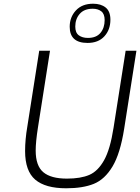

<svg xmlns="http://www.w3.org/2000/svg" viewBox="-20 -1007 754 1033"><path d="M115 -194Q115 -256 127 -326L191 -734H249L184 -320Q172 -243 172 -197Q172 -115 213 -80.5Q254 -46 340 -46Q414 -46 460.5 -66Q507 -86 540 -145Q573 -204 591 -320L656 -734H714L648 -314Q627 -181 585.5 -111.5Q544 -42 485 -18Q426 6 336 6Q224 6 169.5 -40.5Q115 -87 115 -194ZM355 -863Q355 -915 388.5 -951Q422 -987 481 -987Q523 -987 548.5 -966.5Q574 -946 574 -901Q574 -847 541.5 -811.5Q509 -776 451 -776Q355 -776 355 -863ZM543 -899Q543 -932 525 -946Q507 -960 479 -960Q433 -960 409 -932.5Q385 -905 385 -864Q385 -831 404 -817Q423 -803 453 -803Q498 -803 520.5 -830Q543 -857 543 -899Z"/></svg>

Font: Exo Light
Style: Italic
Weight: 300
Italic angle: -9°
Designer: Natanael Gama
Foundry: Natanael Gama
Version: Version 1.500; ttfautohint (v1.6)